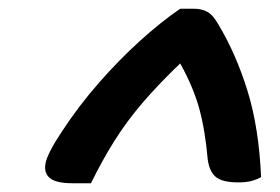

<svg xmlns="http://www.w3.org/2000/svg" viewBox="-20 -780 640 439"><path d="M392 -760H424Q441 -760 454 -753Q467 -746 480 -723Q520 -656 546 -572Q572 -488 577 -375Q566 -369 554 -366Q542 -363 525 -363Q489 -363 474 -375Q459 -387 455 -415Q449 -483 435.5 -532Q422 -581 392 -635Q342 -587 306 -545Q270 -503 242 -458.5Q214 -414 188 -361H146Q109 -361 94.5 -372.5Q80 -384 84 -406Q88 -429 122 -480Q160 -538 206 -590.5Q252 -643 300 -686.5Q348 -730 392 -760Z"/></svg>

Font: Recursive Mn Csl St SmB
Style: Italic
Weight: 600
Italic angle: -15°
Monospace: yes
Version: Version 1.079;hotconv 1.0.112;makeotfexe 2.5.65598; ttfautoh